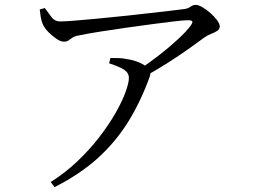

<svg xmlns="http://www.w3.org/2000/svg" viewBox="-20 -727 1040 788"><path d="M544 -437Q587 -465 631 -499Q675 -533 710.5 -566Q746 -599 762 -621Q772 -635 769 -639.5Q766 -644 750 -644Q736 -644 697 -639.5Q658 -635 605.5 -628Q553 -621 496.5 -613Q440 -605 389.5 -597Q339 -589 306 -582Q287 -579 277.5 -572.5Q268 -566 261 -561Q254 -556 242 -556Q229 -556 212 -567.5Q195 -579 179 -595Q163 -611 156 -627Q150 -640 147.5 -655.5Q145 -671 143 -688L164 -694Q180 -672 192.5 -655.5Q205 -639 227 -639Q243 -639 282.5 -642Q322 -645 374.5 -650Q427 -655 484 -661Q541 -667 593.5 -673Q646 -679 684.5 -683.5Q723 -688 737 -690Q752 -692 762 -699.5Q772 -707 784 -707Q794 -707 810.5 -697.5Q827 -688 843.5 -673.5Q860 -659 871 -644Q882 -629 882 -618Q882 -607 871 -600Q860 -593 845.5 -587.5Q831 -582 820 -574Q796 -556 755 -527Q714 -498 664.5 -466.5Q615 -435 564 -408ZM188 20Q247 -17 297 -64.5Q347 -112 386.5 -163Q426 -214 453.5 -262Q481 -310 495 -348.5Q509 -387 509 -407Q509 -430 485 -443.5Q461 -457 428 -467L433 -489Q455 -489 469.5 -488.5Q484 -488 497 -485Q527 -481 550.5 -471Q574 -461 585 -449Q594 -441 596.5 -433.5Q599 -426 594 -411Q557 -309 506 -227Q455 -145 382.5 -79Q310 -13 204 41Z"/></svg>

Font: Noto Serif KR
Style: Regular
Weight: 400
Designer: Ryoko NISHIZUKA  (kana & ideographs); Frank Grießhammer (Latin, Greek & Cyrillic); Wenlong ZHANG  (bopomofo); Sandoll Co
Foundry: Adobe
Version: Version 2.003-H1;hotconv 1.1.1;makeotfexe 2.6.0